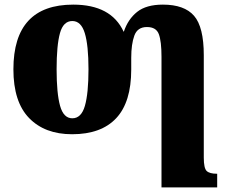

<svg xmlns="http://www.w3.org/2000/svg" viewBox="-20 -571 990 831"><path d="M679 -325Q679 -392 667.5 -423Q656 -454 616 -454Q575 -454 561.5 -417Q548 -380 548 -321V-270Q548 -129 483 -59.5Q418 10 292 10Q174 10 106 -60Q38 -130 38 -271Q38 -551 297 -551Q461 -551 515 -434H516Q534 -488 573.5 -519.5Q613 -551 685 -551Q778 -551 820 -502.5Q862 -454 862 -332V111Q862 157 874.5 169Q887 181 919 181H920V240H679ZM293 -59Q332 -59 347.5 -113Q363 -167 363 -271Q363 -375 347 -427.5Q331 -480 293 -480Q254 -480 239.5 -427.5Q225 -375 225 -271Q225 -167 240 -113Q255 -59 293 -59Z"/></svg>

Font: Noto Serif SemiCondensed Black
Style: Regular
Weight: 900
Width: 4
Designer: Monotype Design Team
Foundry: Monotype Imaging Inc.
Version: Version 2.014; ttfautohint (v1.8.4.7-5d5b)